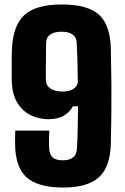

<svg xmlns="http://www.w3.org/2000/svg" viewBox="-20 -830 559 860"><path d="M263.5 10Q149 10 98.2 -36.5Q47.5 -83 47.5 -190Q47.5 -198 47.5 -207Q47.5 -216 47.8 -225.5Q48 -235 48.5 -245H200.5Q200 -222.5 199.5 -204.8Q199 -187 200.5 -162Q202 -139.5 215 -125.8Q228 -112 261.5 -112Q291 -112 307 -124.5Q323 -137 324.5 -164Q327 -202.5 328 -250.5Q329 -298.5 329.5 -354H306.5Q294.5 -329.5 267 -312.8Q239.5 -296 197.5 -296Q155 -296 117.2 -314.2Q79.5 -332.5 56 -372.5Q32.5 -412.5 32.5 -477Q32.5 -506.5 32.5 -528.2Q32.5 -550 32.5 -565.5Q32.5 -581 32.8 -591.8Q33 -602.5 33.5 -609Q38 -717 90 -763.5Q142 -810 256.5 -810Q373.5 -810 424 -763.5Q474.5 -717 476.5 -609Q478.5 -520 479 -451.5Q479.5 -383 478.8 -321Q478 -259 476.5 -190Q474.5 -83 423.5 -36.5Q372.5 10 263.5 10ZM258.5 -420Q289.5 -420 307.2 -430.8Q325 -441.5 328.5 -461Q328 -504 327 -548.8Q326 -593.5 323.5 -639Q323 -662.5 305.5 -675.2Q288 -688 255.5 -688Q222.5 -688 204.5 -675Q186.5 -662 186.5 -637Q186.5 -633.5 186.2 -612Q186 -590.5 185.8 -562Q185.5 -533.5 185.2 -507.8Q185 -482 185.5 -470Q186.5 -446 206.8 -433Q227 -420 258.5 -420Z"/></svg>

Font: Big Shoulders Text Thin Black
Style: Regular
Weight: 900
Version: Version 2.002